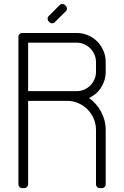

<svg xmlns="http://www.w3.org/2000/svg" viewBox="-20 -970 640 990"><path d="M125 -750H375C388.7 -750 401.6 -747.3 413.8 -742C425.9 -736.7 436.5 -729.5 445.5 -720.5C454.5 -711.5 461.7 -700.9 467 -688.8C472.3 -676.6 475 -663.7 475 -650V-600C475 -586 472.3 -572.9 467 -560.8C461.7 -548.6 454.5 -538 445.5 -529C436.5 -520 425.9 -512.9 413.8 -507.8C401.6 -502.6 388.7 -500 375 -500H125ZM75 -780V-20C75 -14.3 76.9 -9.6 80.8 -5.8C84.6 -1.9 89.3 0 95 0H105C110.7 0 115.4 -1.9 119.2 -5.8C123.1 -9.6 125 -14.3 125 -20V-450H326C346.7 -450 366 -446 384 -438C402 -430 417.8 -419.2 431.2 -405.8C444.8 -392.2 455.4 -376.4 463.2 -358.2C471.1 -340.1 475 -320.7 475 -300V-20C475 -14.3 476.9 -9.6 480.8 -5.8C484.6 -1.9 489.3 0 495 0H505C510.7 0 515.4 -1.9 519.2 -5.8C523.1 -9.6 525 -14.3 525 -20V-300C525 -317 522.9 -333.4 518.8 -349.2C514.6 -365.1 508.8 -380 501.2 -394C493.8 -408 484.8 -421 474.2 -433C463.8 -445 452 -455.5 439 -464.5C451.7 -470.5 463.3 -478.1 474 -487.2C484.7 -496.4 493.8 -506.9 501.2 -518.8C508.7 -530.6 514.6 -543.3 518.8 -557C522.9 -570.7 525 -585 525 -600V-650C525 -670.7 521.1 -690.2 513.2 -708.5C505.4 -726.8 494.8 -742.8 481.2 -756.2C467.8 -769.8 451.8 -780.4 433.5 -788.2C415.2 -796.1 395.7 -800 375 -800H95C89.3 -800 84.6 -798.1 80.8 -794.2C76.9 -790.4 75 -785.7 75 -780ZM287.5 -943.5 231.5 -887.5C227.5 -883.8 225.5 -879.2 225.5 -873.8C225.5 -868.2 227.5 -863.5 231.5 -859.5L235 -856C238.7 -852 243.3 -850 249 -850C254.7 -850 259.3 -852 263 -856L319 -912C323 -915.7 325 -920.3 325 -926C325 -931.7 323 -936.3 319 -940L315.5 -943.5C311.8 -947.5 307.2 -949.5 301.5 -949.5C295.8 -949.5 291.2 -947.5 287.5 -943.5Z"/></svg>

Font: lerotica
Style: Regular
Weight: 400
Designer: defharo
Foundry: deFharo
Version: Version 1.001 2011